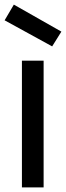

<svg xmlns="http://www.w3.org/2000/svg" viewBox="-35 -812 286 832"><path d="M60 0H154V-549H60ZM-15 -724 191 -611 231 -675 25 -792Z"/></svg>

Font: Involve Medium
Style: Regular
Weight: 500
Designer: Stefan Peev
Foundry: Context Ltd.
Version: Version 1.001